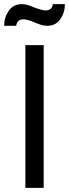

<svg xmlns="http://www.w3.org/2000/svg" viewBox="-52 -903 332 923"><path d="M175 -779Q160 -779 147 -783Q134 -787 115 -795Q81 -810 60 -810Q30 -810 26 -779H-32Q-32 -819 -10 -851Q12 -883 53 -883Q68 -883 81 -879Q94 -875 113 -867Q149 -853 168 -853Q198 -853 202 -883H260Q260 -843 238 -811Q216 -779 175 -779ZM70 0V-686H158V0Z"/></svg>

Font: Archivo Narrow
Style: Regular
Weight: 400
Designer: Hector Gatti
Foundry: Omnibus-Type
Version: Version 1.003